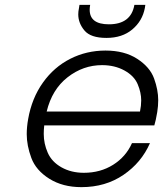

<svg xmlns="http://www.w3.org/2000/svg" viewBox="-20 -762 671 790"><path d="M576 -729Q566 -676 524.5 -641Q483 -606 418 -606Q353 -606 327.5 -636.5Q302 -667 302 -703Q302 -715 305 -729L307 -742H351Q349 -731 349 -722Q349 -662 428 -662Q519 -662 533 -742H578ZM627 -301Q621 -265 615 -246H162Q160 -228 160 -211Q160 -171 176.5 -133.5Q193 -96 233 -73.5Q273 -51 325 -51Q393 -51 445.5 -84Q498 -117 523 -173H597Q562 -93 488 -42.5Q414 8 315 8Q238 8 183 -26.5Q128 -61 109 -112Q90 -163 90 -210Q90 -240 96 -273Q111 -358 156.5 -422Q202 -486 269 -520Q336 -554 414 -554Q492 -554 544.5 -520Q597 -486 614 -439Q631 -392 631 -350Q631 -326 627 -301ZM556 -303Q561 -327 561 -349Q561 -381 546.5 -415.5Q532 -450 492 -472Q452 -494 400 -494Q322 -494 258 -444Q194 -394 172 -303Z"/></svg>

Font: Fz Poppins Light
Style: Italic
Weight: 300
Italic angle: -10°
Designer: Ninad Kale (Devanagari), Jonny Pinhorn (Latin)
Foundry: Indian Type Foundry
Version: Vit hóa bi Vntype.Com & FontZin.Com